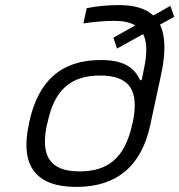

<svg xmlns="http://www.w3.org/2000/svg" viewBox="-20 -726 705 755"><path d="M95 -246 93 -235C59 -75 120 9 280 9C441 9 537 -75 571 -235L614 -435C632 -520 631 -584 609 -629L665 -660L650 -703L583 -665C553 -693 508 -706 446 -706C406 -706 362 -702 321 -694L308 -634C346 -640 393 -644 429 -644C464 -644 492 -638 512 -626L426 -578L440 -535L543 -592C559 -560 559 -513 545 -450L537 -411H531C507 -462 465 -490 376 -490C221 -490 130 -408 95 -246ZM165 -238 167 -244C193 -370 256 -429 373 -429C491 -429 528 -370 502 -244L500 -238C473 -112 411 -52 293 -52C176 -52 138 -112 165 -238Z"/></svg>

Font: LT Wave Text Light Italic
Style: Regular
Weight: 300
Designer: Daniel Lyons
Version: Version 2.5 (Glyphs App)